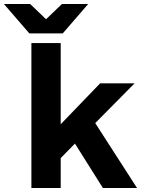

<svg xmlns="http://www.w3.org/2000/svg" viewBox="-106 -934 704 954"><path d="M50 -720H195.6V-316.6L391.6 -520H562.8L367.2 -322.4L574.8 0H405.2L266.4 -220.6L195.6 -148.4V0H50ZM-86.4 -914H44L122.8 -838.4L201.6 -914H332L205.8 -768H39.8Z"/></svg>

Font: Aspekta Variable
Style: Regular
Weight: 400
Designer: Ivo Dolenc
Version: Version 2.100